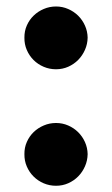

<svg xmlns="http://www.w3.org/2000/svg" viewBox="-20 -573 352 604"><path d="M56.8 -454.5Q56.5 -475.1 64.5 -493.1Q72.4 -511 86.1 -524.1Q99.8 -537.3 117.9 -544.9Q136 -552.6 156.2 -552.6Q176.5 -552.6 194.4 -544.7Q212.4 -536.9 225.9 -523.6Q239.3 -510.3 247.3 -492.5Q255.3 -474.8 255.7 -454.5Q255.3 -434.3 247.3 -416.2Q239.3 -398.1 226 -384.6Q212.7 -371.1 194.8 -363.1Q176.8 -355.1 156.2 -355.1Q135.7 -355.1 117.4 -362.9Q99.1 -370.7 85.6 -384.2Q72.1 -397.7 64.3 -415.8Q56.5 -433.9 56.8 -454.5ZM56.8 -88.1Q56.5 -108.7 64.5 -126.6Q72.4 -144.5 86.1 -157.7Q99.8 -170.8 117.9 -178.4Q136 -186.1 156.2 -186.1Q176.5 -186.1 194.4 -178.3Q212.4 -170.5 225.9 -157.1Q239.3 -143.8 247.3 -126.1Q255.3 -108.3 255.7 -88.1Q255.3 -67.8 247.3 -49.7Q239.3 -31.6 226 -18.1Q212.7 -4.6 194.8 3.4Q176.8 11.4 156.2 11.4Q135.7 11.4 117.4 3.6Q99.1 -4.3 85.6 -17.8Q72.1 -31.2 64.3 -49.4Q56.5 -67.5 56.8 -88.1Z"/></svg>

Font: Inter P Black
Style: Regular
Weight: 900
Designer: Rasmus Andersson
Foundry: rsms
Version: Version 3.018;git-588b23468